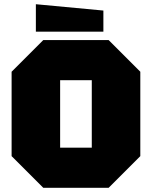

<svg xmlns="http://www.w3.org/2000/svg" viewBox="-20 -890 720 910"><path d="M35 -150V-550L185 -700H495L645 -550V-150L495 0H185ZM265 -510V-190H415V-510ZM470 -740H150V-870L470 -840Z"/></svg>

Font: Tektur Black
Style: Regular
Weight: 900
Designer: Adam Jagosz
Foundry: Adam Jagosz
Version: Version 1.005;gftools[0.9.30]